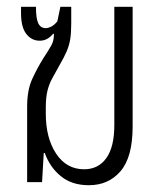

<svg xmlns="http://www.w3.org/2000/svg" viewBox="-20 -537 475 566"><path d="M242 9Q192 9 159.5 -17.5Q127 -44 112 -86H109L104 0H60V-222Q60 -271 74.5 -303Q89 -335 107 -364Q124 -390 131.5 -403.5Q139 -417 139 -436L137 -438Q130 -429 120 -423Q110 -417 97 -417Q73 -417 57.5 -437Q42 -457 42 -498V-517H86Q86 -482 93 -468Q100 -454 115 -454Q122 -454 131 -458.5Q140 -463 149 -474L158 -517H190V-468Q190 -440 187 -421.5Q184 -403 176.5 -385.5Q169 -368 155 -344Q144 -324 134.5 -307Q125 -290 120 -270Q115 -250 115 -220V-202Q115 -130 145.5 -84Q176 -38 228 -38Q270 -38 293.5 -71Q317 -104 317 -168V-517H371V-164Q371 -74 335.5 -32.5Q300 9 242 9Z"/></svg>

Font: Noto Sans Thai UI ExtCond Light
Style: Regular
Weight: 300
Width: 2
Designer: Monotype Design Team
Foundry: Monotype Imaging Inc.
Version: Version 2.000; ttfautohint (v1.8.4.7-5d5b)